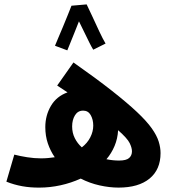

<svg xmlns="http://www.w3.org/2000/svg" viewBox="-20 -845 787 873"><path d="M519 8Q478 8 433 -2Q388 -12 347 -33Q303 -13 255 -2.5Q207 8 160 8Q78 9 9 -19L45 -142Q72 -135 104 -130Q136 -125 166 -125Q184 -125 199.5 -126.5Q215 -128 229 -130Q209 -159 197.5 -193Q186 -227 186 -267Q186 -320 211.5 -363.5Q237 -407 287 -425Q265 -440 240 -456L314 -561Q418 -488 488.5 -432.5Q559 -377 603 -335.5Q647 -294 670 -261.5Q693 -229 701.5 -201.5Q710 -174 710 -149Q710 -74 660 -33Q610 8 519 8ZM308 -270Q308 -241 320 -217Q332 -193 352 -175Q377 -194 390.5 -220.5Q404 -247 404 -274Q404 -301 392.5 -321.5Q381 -342 358 -342Q334 -342 321 -321Q308 -300 308 -270ZM580 -157Q580 -173 569.5 -194.5Q559 -216 517 -253Q515 -215 501 -181.5Q487 -148 464 -121Q493 -115 521 -115Q554 -115 567 -126.5Q580 -138 580 -157ZM374 -825Q384 -805 399.5 -771Q415 -737 431.5 -702Q448 -667 460 -647L404 -619Q397 -630 386 -652Q375 -674 362.5 -700Q350 -726 339 -748Q329 -723 318 -695Q307 -667 298 -645.5Q289 -624 286 -616L230 -637Q234 -647 244 -670.5Q254 -694 266 -722.5Q278 -751 288.5 -777.5Q299 -804 305 -819Z"/></svg>

Font: Noto Sans Arabic SemCond
Style: Bold
Weight: 700
Width: 4
Designer: Monotype Design Team, Nadine Chahine, Nizar Qandah and Khaled Hosny
Foundry: Monotype Imaging Inc.
Version: Version 2.012; ttfautohint (v1.8.4.7-5d5b)